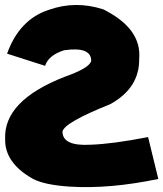

<svg xmlns="http://www.w3.org/2000/svg" viewBox="-26 -724 654 770"><path d="M532.2 -488.8Q534.2 -371.1 416 -306.2Q232.9 -232.9 224.6 -196.8Q224.1 -137.2 336.9 -143.6Q425.3 -146.5 567.9 -174.3L608.9 -6.3Q412.6 34.7 252.4 24.4Q152.8 17.6 106.9 -6.3Q-7.8 -70.3 -5.4 -167Q-11.7 -320.3 233.4 -416Q333.5 -451.2 339.8 -480Q339.8 -538.1 231.4 -522.5Q168.9 -502.9 154.8 -460L2.4 -508.8Q51.8 -647 171.4 -685.1Q277.3 -722.2 388.2 -686.5Q542.5 -609.4 532.2 -488.8Z"/></svg>

Font: Lapsus Pro (theguybrush.com)
Style: Bold
Weight: 700
Designer: Jose Roses
Version: Version 1.00 February 9, 2018, initial release